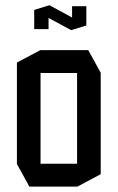

<svg xmlns="http://www.w3.org/2000/svg" viewBox="-20 -695 438 715"><path d="M131 -423.1V-508.3H308.7L355 -424.1V-423.1ZM89.4 0 43 -84.2V-85.2H267V0ZM43 -85.2V-462L130 -508.3H131V-85.2ZM267 0V-423.1H355V-46.4L268 0ZM107.4 -586.6V-657L160.8 -652.5V-586.6ZM248.4 -603.9V-671.8H301.5V-601.1ZM244.9 -582.8 107.4 -657V-658L163.3 -675.4H164.3L301.5 -601.1V-600.1L245.9 -582.8Z"/></svg>

Font: Foldit Thin
Style: Regular
Weight: 100
Designer: Sophia Tai
Foundry: Sophia Tai
Version: Version 1.003